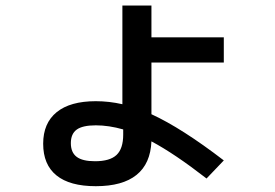

<svg xmlns="http://www.w3.org/2000/svg" viewBox="-20 -633 978 684"><path d="M133.8 -121.1Q133.8 -194.3 181.9 -233.4Q230 -272.5 321.3 -272.5Q368.7 -272.5 416 -261.7V-613.3H519.5V-500H777.3V-410.2H519.5V-226.1Q627 -176.8 777.3 -61.5L715.8 2.9Q602.1 -85.4 519.5 -129.4Q516.1 -49.8 466.3 -9.8Q416.5 30.3 321.3 30.3Q228.5 30.3 181.2 -8.1Q133.8 -46.4 133.8 -121.1ZM318.4 -58.6Q371.6 -58.6 395.3 -81.1Q418.9 -103.5 418.9 -153.3V-171.9Q367.7 -186.5 321.3 -186.5Q274.4 -186.5 253.4 -171.4Q232.4 -156.2 232.4 -123Q232.4 -89.8 253.2 -74.2Q273.9 -58.6 318.4 -58.6Z"/></svg>

Font: Pretendard JP SemiBold
Style: Regular
Weight: 600
Designer: Base glyphs from Inter by Rasmus Andersson; Hangeul glyphs from Noto Sans CJK(Source Han Sans) by Jang Soo-young and Kan
Foundry: Kil Hyung-jin
Version: Version 1.309